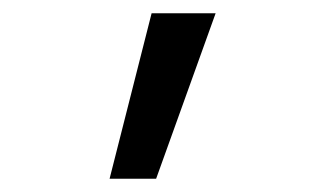

<svg xmlns="http://www.w3.org/2000/svg" viewBox="-20 -645 478 290"><path d="M145.5 -375 209 -625H305.7L215.8 -375Z"/></svg>

Font: Sudo Var
Style: Regular
Weight: 400
Monospace: yes
Designer: Jens Kutilek
Foundry: Jens Kutilek
Version: Version 0.065;FEAKit 1.0